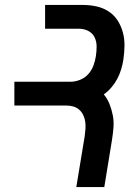

<svg xmlns="http://www.w3.org/2000/svg" viewBox="-20 -755 540 775"><path d="M288 0 322 -206Q324 -221 325 -235.5Q326 -250 324 -264Q322 -278 316 -290.5Q310 -303 300 -312Q290 -321 276.5 -325Q263 -329 248 -329H38V-425H264Q283 -425 302.5 -432.5Q322 -440 336 -455.5Q350 -471 357 -490Q364 -509 367 -528Q370 -548 370 -567.5Q370 -587 362 -604Q354 -621 336.5 -630Q319 -639 299 -639H162V-735H315Q343 -735 370 -729Q397 -723 419 -708.5Q441 -694 455 -672Q469 -650 476 -624Q483 -598 482.5 -570Q482 -542 478 -514Q475 -495 469 -475Q463 -455 453.5 -437Q444 -419 430 -402.5Q416 -386 399 -374Q414 -356 422.5 -334Q431 -312 435.5 -288.5Q440 -265 438 -240Q436 -215 432 -190L401 0Z"/></svg>

Font: Iosevka Term Curly Oblique
Style: Bold
Weight: 700
Italic angle: -9°
Designer: Belleve Invis
Foundry: Belleve Invis
Version: Version 32.3.0